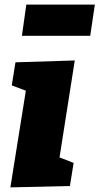

<svg xmlns="http://www.w3.org/2000/svg" viewBox="-20 -806 431 832"><path d="M391 -786 371 -651H75L94 -786ZM25 6 92 -413 31 -436 47 -536 304 -544 238 -124 299 -100 283 0Z"/></svg>

Font: Bitter Black
Style: Italic
Weight: 900
Italic angle: -9°
Designer: Sol Matas, and Bitter project Authors
Foundry: Sol Matas
Version: Version 2.001